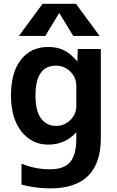

<svg xmlns="http://www.w3.org/2000/svg" viewBox="-20 -783 631 1033"><path d="M522.5 -519.5V-40Q522.5 229.5 252 230.5Q168.9 230.5 95.7 210V97.7Q169.9 127.9 249 127.9Q323.2 127.9 356.9 89.4Q390.6 50.8 390.6 -37.1V-69.3H388.7Q329.1 -4.9 239.3 -4.9Q151.4 -4.9 95.2 -75.7Q39.1 -146.5 39.1 -270Q39.1 -393.6 92.8 -461.9Q146.5 -530.3 239.3 -530.3Q287.1 -530.3 322.8 -513.2Q358.4 -496.1 393.6 -455.1H396.5L398.4 -519.5ZM297.9 -711.9 223.6 -589.8H82L209 -762.7H388.7L515.6 -589.8H374L299.8 -711.9ZM170.9 -269.5Q170.9 -186.5 200.7 -146Q230.5 -105.5 281.2 -105.5Q326.2 -105.5 358.4 -137.2Q390.6 -168.9 390.6 -211.9V-320.3Q390.6 -366.2 358.4 -397.9Q326.2 -429.7 281.2 -429.7Q170.9 -429.7 170.9 -269.5Z"/></svg>

Font: Mgen+ 1c bold
Style: Bold
Weight: 700
Designer: [Source Han Sans]
Ryoko NISHIZUKA  (kana & ideographs); Paul D. Hunt (Latin, Greek & Cyrillic); Wenlong ZHANG  (bopomofo
Version: Version 1.059.20150602